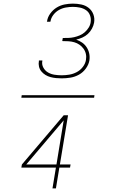

<svg xmlns="http://www.w3.org/2000/svg" viewBox="-20 -873 640 1061"><path d="M321 -440Q305 -440 289.5 -441.5Q274 -443 259 -447Q244 -451 231 -459Q218 -467 208.5 -478.5Q199 -490 195.5 -505Q192 -520 195 -536Q195 -537 195 -537.5Q195 -538 195 -539H214Q214 -539 214 -538Q214 -537 214 -537Q210 -517 219.5 -499.5Q229 -482 245.5 -472.5Q262 -463 281.5 -460Q301 -457 321 -457Q342 -457 363 -460.5Q384 -464 404 -474.5Q424 -485 438 -503.5Q452 -522 455 -542Q458 -559 454.5 -575Q451 -591 441.5 -604Q432 -617 419 -626Q406 -635 390.5 -639.5Q375 -644 358 -645Q341 -646 324 -646L327 -663H328Q343 -663 358.5 -663.5Q374 -664 389.5 -667.5Q405 -671 420.5 -677.5Q436 -684 448.5 -695Q461 -706 470 -720.5Q479 -735 481 -750Q484 -770 477.5 -788Q471 -806 456 -816.5Q441 -827 422 -831Q403 -835 383 -835Q364 -835 344 -831.5Q324 -828 306 -818Q288 -808 275 -791Q262 -774 259 -755Q259 -754 258.5 -754Q258 -754 258 -753H239Q239 -754 239.5 -754.5Q240 -755 240 -755Q243 -778 258 -798.5Q273 -819 293.5 -831.5Q314 -844 337.5 -848.5Q361 -853 383 -853Q407 -853 430 -848Q453 -843 470.5 -829Q488 -815 496 -793.5Q504 -772 500 -748Q497 -731 488 -714.5Q479 -698 465.5 -685.5Q452 -673 435 -665.5Q418 -658 401 -654Q419 -648 434 -637.5Q449 -627 459 -611.5Q469 -596 473 -577.5Q477 -559 474 -539Q470 -516 454.5 -494.5Q439 -473 416.5 -460.5Q394 -448 369.5 -444Q345 -440 321 -440ZM500 -333H98L100 -347H502ZM270 168 289 53H98L101 36L332 -236H356L311 36H370L367 53H308L289 168ZM125 36H292L332 -208Z"/></svg>

Font: Iosevka SS04 Th Ex Obl
Style: Regular
Weight: 100
Width: 7
Italic angle: -9°
Monospace: yes
Designer: Belleve Invis
Foundry: Belleve Invis
Version: Version 19.0.0; ttfautohint (v1.8.4)